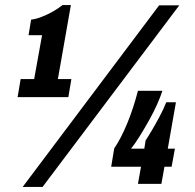

<svg xmlns="http://www.w3.org/2000/svg" viewBox="-20 -721 764 753"><path d="M69 12 604 -700H683L147 12ZM49 -340 61 -411H114L145 -583H92L102 -644Q120 -646 142.5 -654.5Q165 -663 187 -675.5Q209 -688 225 -701H258L207 -411H260L248 -340ZM521 0 533 -67H416L428 -139Q454 -177 478.5 -236Q503 -295 521 -365H617Q610 -343 596.5 -312.5Q583 -282 564.5 -249Q546 -216 528 -187Q510 -158 494 -138H546L551 -170Q561 -185 576 -210.5Q591 -236 606.5 -265Q622 -294 632 -320H670L638 -138H666L653 -67H625L613 0Z"/></svg>

Font: Archivo ExtraCondensed Black
Style: Italic
Weight: 900
Width: 2
Italic angle: -10°
Designer: Hector Gatti
Foundry: Omnibus-Type
Version: Version 2.001